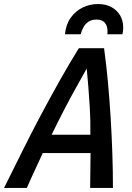

<svg xmlns="http://www.w3.org/2000/svg" viewBox="-74 -932 654 952"><path d="M-54 0Q-11 -86 33.5 -176Q78 -266 125.5 -355.5Q173 -445 221 -530.5Q269 -616 317 -693H442Q453 -613 461 -526.5Q469 -440 474.5 -350.5Q480 -261 483 -172.5Q486 -84 486 0H373Q373 -44 374 -87Q375 -130 375 -173H138Q119 -131 98.5 -87.5Q78 -44 59 0ZM182 -264H374Q375 -335 371.5 -394Q368 -453 364 -502Q360 -551 356 -592Q332 -549 304.5 -500Q277 -451 246.5 -392.5Q216 -334 182 -264ZM248 -762Q253 -811 276.5 -844Q300 -877 335.5 -894.5Q371 -912 412 -912Q451 -912 479 -896.5Q507 -881 522 -855Q537 -829 537 -794Q537 -786 536 -778Q535 -770 533 -762H458Q459 -765 459 -769Q459 -773 459 -777Q459 -804 445.5 -819.5Q432 -835 404 -835Q381 -835 365 -824.5Q349 -814 340 -797.5Q331 -781 326 -762Z"/></svg>

Font: Ubuntu Sans Mono Medium
Style: Italic
Weight: 500
Italic angle: -13.5°
Monospace: yes
Designer: Dalton Maag Ltd
Foundry: Dalton Maag Ltd
Version: Version 1.006